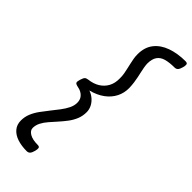

<svg xmlns="http://www.w3.org/2000/svg" viewBox="-355 -1128 1255 1255"><g transform="rotate(45 272.5 -500.0)"><path d="M525 -1075Q543 -1075 544.5 -1063.5Q546 -1052 541 -1035Q535 -1013 526.5 -1004Q518 -995 503 -995Q457 -995 424.5 -986Q392 -977 375.5 -953Q359 -929 359 -886Q360 -869 363 -852Q366 -835 370 -817.5Q374 -800 378 -781Q382 -762 385 -740Q388 -718 389 -693Q390 -646 370 -606.5Q350 -567 311.5 -538.5Q273 -510 216 -495Q243 -486 263 -468Q283 -450 293.5 -428Q304 -406 304 -382Q304 -347 291.5 -316.5Q279 -286 258.5 -259Q238 -232 215.5 -207Q193 -182 172.5 -158.5Q152 -135 139.5 -110.5Q127 -86 127 -60Q127 -37 153.5 -21Q180 -5 228 -5Q245 -5 247 5.5Q249 16 244 35Q238 57 229.5 66Q221 75 206 75Q158 75 120 62.5Q82 50 60 24Q38 -2 38 -40Q38 -74 50.5 -104.5Q63 -135 84 -164Q105 -193 127.5 -221Q150 -249 170.5 -276Q191 -303 204 -329.5Q217 -356 217 -382Q217 -405 207.5 -420.5Q198 -436 181 -446Q164 -456 140 -460Q123 -464 120 -472Q117 -480 123 -500Q130 -523 137 -530.5Q144 -538 160 -540Q204 -545 235.5 -564.5Q267 -584 284.5 -616Q302 -648 301 -693Q301 -717 297.5 -736Q294 -755 290 -772.5Q286 -790 282 -808Q278 -826 274.5 -845Q271 -864 271 -886Q271 -950 304 -992Q337 -1034 395 -1054.5Q453 -1075 525 -1075Z"/></g></svg>

Font: Playwrite TZ
Style: Regular
Weight: 400
Designer: Veronika Burian, José Scaglione
Foundry: TypeTogether
Version: Version 1.002